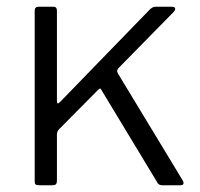

<svg xmlns="http://www.w3.org/2000/svg" viewBox="-20 -550 593 570"><path d="M522 -15Q526 -8 524.5 -4Q523 0 515 0H461Q456 0 452 -2.5Q448 -5 446 -10L281 -283Q280 -286 278 -287Q276 -288 271 -283L156 -167Q152 -163 150.5 -159Q149 -155 149 -148V-15Q149 -6 146 -3Q143 0 134 0H97Q88 0 85.5 -2.5Q83 -5 83 -12V-518Q83 -530 94 -530H139Q149 -530 149 -518V-252Q149 -244 151 -243Q153 -242 159 -248L422 -519Q432 -530 441 -530H490Q499 -530 500 -525Q501 -520 494 -513L331 -347Q329 -344 328 -341Q327 -338 330 -332L522 -15Z"/></svg>

Font: Libre Franklin Thin Light
Style: Regular
Weight: 300
Version: Version 3.000